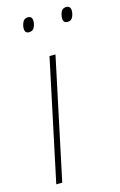

<svg xmlns="http://www.w3.org/2000/svg" viewBox="-111 -758 505 807"><g transform="rotate(-15 141.0 -354.5)"><path d="M30 0 142 -528H168L56 0ZM253 -647Q234 -647 234 -668Q234 -681 240 -695Q246 -709 263 -709Q282 -709 282 -688Q282 -674 275.5 -660.5Q269 -647 253 -647ZM85 -647Q67 -647 67 -668Q67 -681 73.5 -695Q80 -709 96 -709Q115 -709 115 -688Q115 -674 108.5 -660.5Q102 -647 85 -647Z"/></g></svg>

Font: Noto Sans Disp Thin
Style: Italic
Weight: 100
Italic angle: -12°
Designer: Monotype Design Team
Foundry: Monotype Imaging Inc.
Version: Version 2.000;GOOG;noto-source:20170915:90ef993387c0